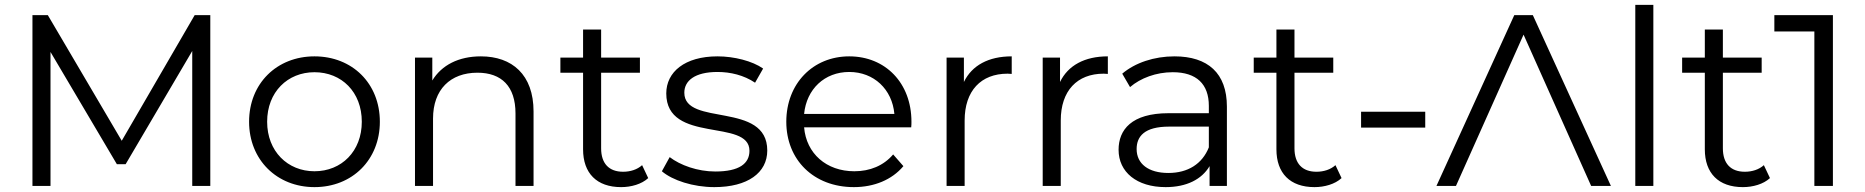

<svg xmlns="http://www.w3.org/2000/svg" viewBox="-20 -762 7646 787"><path d="M187 -549 459 -89H495L768 -553V0H842V-700H778L479 -185L176 -700H113V0H187Z M1269 5C1424 5 1537 -107 1537 -263C1537 -420 1424 -531 1269 -531C1115 -531 1001 -420 1001 -263C1001 -107 1115 5 1269 5ZM1269 -60C1159 -60 1075 -142 1075 -263C1075 -385 1159 -466 1269 -466C1380 -466 1463 -385 1463 -263C1463 -142 1380 -60 1269 -60Z M1951 -531C1860 -531 1790 -495 1752 -432V-526H1681V0H1755V-276C1755 -395 1826 -464 1937 -464C2036 -464 2093 -408 2093 -297V0H2167V-305C2167 -456 2079 -531 1951 -531Z M2603 -526H2444V-641H2370V-526H2277V-464H2370V-150C2370 -52 2426 5 2526 5C2567 5 2610 -7 2637 -32L2612 -85C2592 -67 2564 -58 2534 -58C2476 -58 2444 -92 2444 -154V-464H2603Z M2908 5C3045 5 3125 -54 3125 -145C3125 -348 2785 -242 2785 -382C2785 -431 2828 -467 2921 -467C2974 -467 3029 -454 3075 -423L3108 -481C3064 -512 2989 -531 2921 -531C2787 -531 2711 -467 2711 -379C2711 -171 3052 -278 3052 -144C3052 -92 3011 -59 2912 -59C2839 -59 2768 -85 2725 -118L2693 -60C2736 -23 2821 5 2908 5Z M3276 -295C3286 -397 3360 -467 3461 -467C3562 -467 3637 -396 3646 -295ZM3480 5C3563 5 3636 -25 3683 -81L3641 -129C3602 -83 3546 -60 3482 -60C3367 -60 3285 -133 3276 -240H3715C3716 -248 3716 -257 3716 -263C3716 -422 3609 -531 3461 -531C3312 -531 3203 -419 3203 -263C3203 -107 3315 5 3480 5Z M3934 -268C3934 -390 4001 -460 4110 -460C4115 -460 4121 -459 4127 -459V-531C4032 -531 3964 -494 3931 -426V-526H3860V0H3934Z M4328 -268C4328 -390 4395 -460 4504 -460C4509 -460 4515 -459 4521 -459V-531C4426 -531 4358 -494 4325 -426V-526H4254V0H4328Z M4935 -158C4908 -90 4849 -53 4769 -53C4687 -53 4639 -91 4639 -151C4639 -203 4671 -243 4772 -243H4935ZM4758 5C4844 5 4906 -27 4938 -81V0H5009V-325C5009 -462 4931 -531 4794 -531C4711 -531 4633 -505 4580 -460L4612 -405C4655 -442 4719 -466 4787 -466C4885 -466 4935 -417 4935 -328V-298H4770C4618 -298 4565 -230 4565 -148C4565 -57 4639 5 4758 5Z M5445 -526H5286V-641H5212V-526H5119V-464H5212V-150C5212 -52 5268 5 5368 5C5409 5 5452 -7 5479 -32L5454 -85C5434 -67 5406 -58 5376 -58C5318 -58 5286 -92 5286 -154V-464H5445Z M5822 -239V-304H5559V-239Z M6225 -620 6502 0H6583L6263 -700H6187L5868 0H5948Z M6757 0V-742H6683V0Z M7201 -526H7042V-641H6968V-526H6875V-464H6968V-150C6968 -52 7024 5 7124 5C7165 5 7208 -7 7235 -32L7210 -85C7190 -67 7162 -58 7132 -58C7074 -58 7042 -92 7042 -154V-464H7201Z M7493 -700H7253V-633H7417V0H7493Z"/></svg>

Font: Montserrat-Alt1
Style: Regular
Weight: 400
Designer: Differentunic
Foundry: Differentunic
Version: Version 7.222